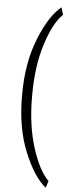

<svg xmlns="http://www.w3.org/2000/svg" viewBox="-66 -828 396 1089"><g transform="rotate(5 132.0 -283.5)"><path d="M59.1 -287.1Q59.1 -466.3 114.7 -605Q170.4 -743.7 238.3 -797.4L251 -756.3Q196.3 -704.6 156.2 -578.6Q116.2 -452.6 116.2 -288.6V-278.8Q116.2 -115.2 156.2 10.7Q196.3 136.7 251 190.4L238.3 229.5Q169.9 174.8 114.3 39.1Q58.6 -96.7 59.1 -279.8Z"/></g></svg>

Font: RobotoCondensed-Light
Style: Light
Weight: 300
Designer: Google
Version: Version 1.200311; 2013